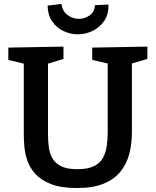

<svg xmlns="http://www.w3.org/2000/svg" viewBox="-20 -937 784 968"><path d="M445 -697 723 -702V-640L645 -617V-271Q645 -213 632 -162Q619 -111 587.5 -72Q556 -33 502.5 -11Q449 11 368 11Q288 11 237 -9Q186 -29 157.5 -61Q129 -93 117 -130Q105 -167 102.5 -201Q100 -235 100 -259V-616L22 -635V-697L300 -702V-640L222 -616V-259Q222 -227 226 -195.5Q230 -164 244 -139Q258 -114 288 -99Q318 -84 370 -84Q423 -84 454 -99.5Q485 -115 499.5 -142Q514 -169 518.5 -202.5Q523 -236 523 -271V-617L445 -635ZM373 -764Q335 -764 300 -780.5Q265 -797 243 -829Q221 -861 220 -909L290 -917Q295 -879 321.5 -860.5Q348 -842 377 -842Q407 -842 431.5 -859Q456 -876 459 -911L527 -914Q528 -865 505.5 -832Q483 -799 447.5 -781.5Q412 -764 373 -764Z"/></svg>

Font: Bitter SemiBold
Style: Regular
Weight: 600
Designer: Sol Matas, and Bitter project Authors
Foundry: Sol Matas
Version: Version 2.001